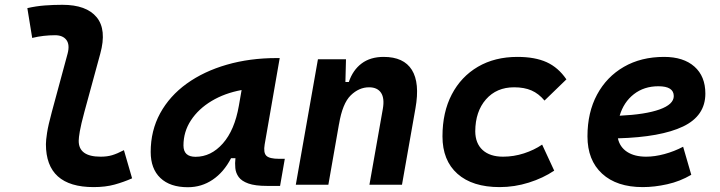

<svg xmlns="http://www.w3.org/2000/svg" viewBox="-20 -762 2970 792"><path d="M366.2 9.8Q169.4 9.8 169.4 -167.5Q169.4 -183.1 174.1 -213.9Q178.7 -244.6 193.8 -300.3L258.8 -540.5Q268.6 -577.6 253.9 -597.2Q239.3 -616.7 207 -616.7Q183.6 -616.7 159.9 -614Q136.2 -611.3 112.8 -605.5L92.8 -728.5Q128.9 -736.8 165 -739.5Q201.2 -742.2 237.3 -742.2Q336.4 -742.2 378.7 -690.9Q420.9 -639.6 393.6 -540.5L328.1 -300.3Q314 -248 309.3 -220.7Q304.7 -193.4 304.7 -182.1Q303.7 -115.7 395 -115.7Q421.9 -115.7 442.4 -121.8Q462.9 -127.9 491.2 -142.6L524.9 -26.4Q490.7 -11.2 452.9 -0.7Q415 9.8 366.2 9.8Z M754.9 10.3Q681.6 10.3 641.6 -27.8Q601.6 -65.9 601.6 -135.3Q601.6 -223.1 640.6 -294.7Q679.7 -366.2 750.2 -417Q820.8 -467.8 915.5 -495.1Q1010.3 -522.5 1121.6 -522.5H1133.8L1071.8 -166.5Q1065.9 -132.3 1078.6 -119.6Q1091.3 -106.9 1131.3 -106.9H1154.8L1135.3 4.9H1082Q1032.2 4.9 1004.4 -5.1Q976.6 -15.1 964.6 -31.7Q952.6 -48.3 950.7 -68.6Q948.7 -88.9 951.2 -109.4H933.1Q903.3 -51.8 857.4 -20.8Q811.5 10.3 754.9 10.3ZM786.6 -115.2Q850.6 -115.2 899.2 -170.2Q947.8 -225.1 965.3 -325.7L976.6 -390.6Q907.2 -377.9 853 -345.5Q798.8 -313 767.8 -265.9Q736.8 -218.8 736.8 -162.1Q736.8 -115.2 786.6 -115.2Z M1200.2 0 1291.5 -517.6H1407.2L1404.8 -423.8H1418.9Q1435.5 -473.1 1471.7 -500.2Q1507.8 -527.3 1562.5 -527.3Q1645.5 -527.3 1679 -473.6Q1712.4 -419.9 1693.8 -315.4L1638.2 0H1503.9L1559.1 -312.5Q1566.9 -356.4 1551.8 -379.2Q1536.6 -401.9 1502.4 -401.9Q1460.9 -401.9 1426.8 -368.7Q1392.6 -335.4 1378.4 -249.5V-250.5L1334.5 0Z M2055.2 -115.7Q2099.1 -115.7 2141.4 -129.4Q2183.6 -143.1 2216.3 -165.5L2266.1 -58.1Q2220.2 -27.3 2161.4 -8.8Q2102.5 9.8 2041 9.8Q1928.7 9.8 1866.9 -45.2Q1805.2 -100.1 1805.2 -199.7Q1805.2 -298.8 1843.5 -372.3Q1881.8 -445.8 1951.4 -486.6Q2021 -527.3 2114.3 -527.3Q2187 -527.3 2235.1 -505.4Q2283.2 -483.4 2316.4 -434.6L2226.1 -347.2Q2202.1 -376 2172.4 -388.9Q2142.6 -401.9 2100.6 -401.9Q2028.3 -401.9 1984.6 -352.1Q1940.9 -302.2 1940.4 -220.2Q1940.9 -170.4 1970.9 -143.1Q2001 -115.7 2055.2 -115.7Z M2645.5 -115.7Q2680.7 -115.7 2720.7 -126.5Q2760.7 -137.2 2797.9 -156.7L2831.5 -41Q2785.2 -13.7 2732.4 -2Q2679.7 9.8 2631.3 9.8Q2523.9 9.8 2463.6 -45.7Q2403.3 -101.1 2403.3 -199.7Q2403.3 -298.3 2442.9 -371.8Q2482.4 -445.3 2553.5 -486.3Q2624.5 -527.3 2719.2 -527.3Q2799.3 -527.3 2844.5 -487.3Q2889.6 -447.3 2889.6 -376Q2889.6 -284.2 2797.6 -240.2Q2705.6 -196.3 2528.8 -191.4Q2536.6 -155.3 2566.9 -135.5Q2597.2 -115.7 2645.5 -115.7ZM2536.1 -284.7Q2642.1 -289.6 2700.7 -310.5Q2759.3 -331.5 2759.3 -365.7Q2759.3 -406.2 2695.8 -406.2Q2636.7 -406.2 2594.7 -373.5Q2552.7 -340.8 2536.1 -284.7Z"/></svg>

Font: Cascadia Mono
Style: Bold Italic
Weight: 700
Italic angle: -10°
Monospace: yes
Designer: Aaron Bell
Foundry: Saja Typeworks
Version: Version 2404.023; ttfautohint (v1.8.4)